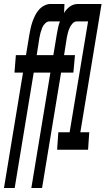

<svg xmlns="http://www.w3.org/2000/svg" viewBox="-29 -755 549 968"><path d="M-9 193 87 -389H44L51 -477H102L119 -580Q122 -597 125.5 -613Q129 -629 134.5 -645Q140 -661 148 -677Q156 -693 167.5 -706Q179 -719 194.5 -727Q210 -735 226 -735H296L294 -689Q299 -699 307 -707.5Q315 -716 324 -722.5Q333 -729 343.5 -732Q354 -735 365 -735H483L376 -88H421L415 0H259L265 -88H322L415 -647H358Q346 -647 336.5 -636.5Q327 -626 322 -614.5Q317 -603 313.5 -590.5Q310 -578 308 -566L294 -477H349L341 -389H279L183 193H129L225 -389H141L45 193ZM156 -477H240L257 -580Q260 -597 263.5 -614Q267 -631 273 -647H220Q208 -647 198 -636.5Q188 -626 183.5 -614.5Q179 -603 175.5 -590.5Q172 -578 170 -566Z"/></svg>

Font: Iosevka SS18 Semibold
Style: Italic
Weight: 600
Italic angle: -9°
Monospace: yes
Designer: Belleve Invis
Foundry: Belleve Invis
Version: Version 25.1.1; ttfautohint (v1.8.4)